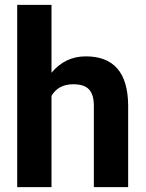

<svg xmlns="http://www.w3.org/2000/svg" viewBox="-20 -770 600 790"><path d="M191.9 -470.7Q248 -538.1 333 -538.1Q504.9 -538.1 507.3 -338.4V0H366.2V-334.5Q366.2 -379.9 346.7 -401.6Q327.1 -423.3 281.7 -423.3Q219.7 -423.3 191.9 -375.5V0H50.8V-750H191.9Z"/></svg>

Font: Shabnam FD
Style: Bold
Weight: 700
Foundry: DejaVu fonts team - Redesigned by Saber Rastikerdar - Based on Vazir font
Version: Version 5.00;October 20, 2019;FontCreator 12.0.0.2547 64-bit